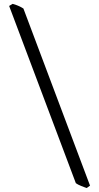

<svg xmlns="http://www.w3.org/2000/svg" viewBox="-20 -801 509 985"><path d="M424.8 163.6Q418.9 161.6 411.1 158.7Q403.3 155.8 395.5 152.6Q387.7 149.4 380.6 145.8Q373.5 142.1 369.1 138.7L26.9 -770.5L44.9 -781.2Q73.2 -773.9 100.1 -757.3L441.9 151.4Z"/></svg>

Font: Gentium Plus Afr
Style: Regular
Weight: 400
Designer: J. Victor Gaultney, Annie Olsen, Iska Routamaa, Becca Hirsbrunner
Foundry: SIL International
Version: Version 5.000